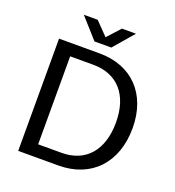

<svg xmlns="http://www.w3.org/2000/svg" viewBox="-151 -975 996 1093"><g transform="rotate(20 347.0 -428.0)"><path d="M83 0H326C525 0 651 -134 651 -344C651 -549 526 -680 329 -680H83ZM278 -734H380L485 -856H400L329 -778L253 -856H169ZM177 -74V-607H317C464 -607 551 -509 551 -342C551 -174 465 -74 319 -74Z"/></g></svg>

Font: Ronzino
Style: Regular
Weight: 400
Designer: Nunzio Mazzaferro
Foundry: Collletttivo
Version: Version 1.000;Glyphs 3.3 (3337)